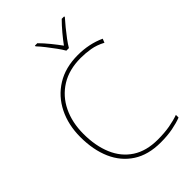

<svg xmlns="http://www.w3.org/2000/svg" viewBox="-277 -1054 1169 1169"><g transform="rotate(-45 307.0 -469.5)"><path d="M405 -699Q305 -699 234.5 -655Q164 -611 127 -534.5Q90 -458 90 -360Q90 -257 123 -179Q156 -101 222 -58Q288 -15 386 -15Q444 -15 489 -23Q534 -31 570 -44V-21Q537 -8 491 1Q445 10 386 10Q280 10 208 -36.5Q136 -83 99.5 -166Q63 -249 63 -360Q63 -464 104 -546.5Q145 -629 221.5 -676.5Q298 -724 405 -724Q502 -724 583 -687L573 -662Q530 -685 488 -692Q446 -699 405 -699ZM375 -792Q363 -813 343 -840.5Q323 -868 301.5 -895.5Q280 -923 261 -943V-949H282Q310 -921 337.5 -887Q365 -853 386 -824Q407 -853 435.5 -887Q464 -921 492 -949H513V-943Q495 -923 472.5 -895.5Q450 -868 429.5 -840.5Q409 -813 397 -792Z"/></g></svg>

Font: Noto Sans Myanmar Thin
Style: Regular
Weight: 100
Designer: Monotype Design Team
Foundry: Monotype Imaging Inc.
Version: Version 2.107; ttfautohint (v1.8.4.7-5d5b)